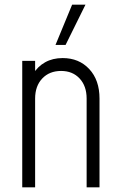

<svg xmlns="http://www.w3.org/2000/svg" viewBox="-20 -800 513 820"><path d="M75 0V-540H130V-472L121 -483Q140.5 -516 172.8 -534Q205 -552 247.5 -552Q317.5 -552 361.2 -505Q405 -458 405 -379V0H350V-379Q350 -432.5 320 -464.8Q290 -497 241 -497Q191 -497 160.5 -464.8Q130 -432.5 130 -379V0ZM217 -608 288 -780H345L260 -608Z"/></svg>

Font: Mohave Light Light
Style: Regular
Weight: 300
Version: Version 2.003